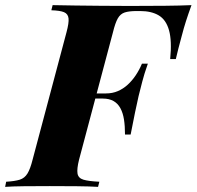

<svg xmlns="http://www.w3.org/2000/svg" viewBox="-65 -728 766 748"><path d="M241 -344 245 -364H457L452 -344ZM598 -498Q605 -569 593.5 -610Q582 -651 553.5 -668Q525 -685 481 -685H468Q438 -685 421 -679.5Q404 -674 394 -656.5Q384 -639 375 -602L243 -106Q234 -70 237 -52Q240 -34 260 -28Q280 -22 322 -20L317 0Q285 -2 233.5 -2.5Q182 -3 129 -3Q75 -3 29 -2.5Q-17 -2 -45 0L-41 -20Q-7 -22 12 -28Q31 -34 42 -52Q53 -70 62 -106L194 -602Q204 -639 202 -656.5Q200 -674 184.5 -680.5Q169 -687 135 -688L140 -708Q182 -707 229.5 -706.5Q277 -706 323.5 -705.5Q370 -705 410 -705Q450 -705 476 -705Q521 -705 578 -705.5Q635 -706 681 -708Q668 -672 659.5 -645.5Q651 -619 643 -588Q636 -562 630 -539Q624 -516 620 -498ZM348 -364Q373 -364 394 -373Q415 -382 432.5 -398Q450 -414 464 -435Q478 -456 488 -480H511Q496 -437 489.5 -411Q483 -385 475 -354Q468 -324 461 -289.5Q454 -255 444 -204H422Q422 -237 418 -262.5Q414 -288 404 -306.5Q394 -325 377 -334.5Q360 -344 336 -344Z"/></svg>

Font: Playfair Display ExtraBold
Style: Italic
Weight: 800
Italic angle: -14°
Designer: Claus Eggers Sørensen
Foundry: Claus Eggers Sørensen
Version: Version 1.203